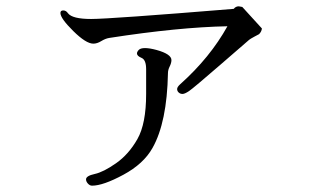

<svg xmlns="http://www.w3.org/2000/svg" viewBox="-20 -564 1040 607"><path d="M735 -544 746 -542 808 -474Q807 -464 799 -456L784 -448Q771 -441 767.5 -438Q764 -435 677.5 -360Q591 -285 577.5 -276Q564 -267 557 -267Q550 -267 545 -271.5Q540 -276 540 -282.5Q540 -289 550 -298Q644 -382 699 -481Q544 -478 325 -444Q313 -442 300 -434Q287 -426 275 -426Q252 -426 211.5 -466Q171 -506 171 -523Q171 -531 180 -531Q189 -531 195 -522Q209 -504 268 -504Q327 -504 719 -536Q725 -544 735 -544ZM442 -267V-345Q442 -375 427.5 -381Q413 -387 413 -395Q413 -400 418.5 -406Q424 -412 438.5 -412Q453 -412 475 -406Q522 -393 522 -374Q522 -365 516.5 -354Q511 -343 511 -333Q508 -177 462 -96Q434 -46 370 -11.5Q306 23 271 23Q264 23 258 16.5Q252 10 252 3Q252 -8 279.5 -14Q307 -20 347 -48Q387 -76 414.5 -124.5Q442 -173 442 -267Z"/></svg>

Font: Sawarabi Mincho
Style: Regular
Weight: 400
Version: Version 1.00